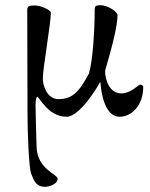

<svg xmlns="http://www.w3.org/2000/svg" viewBox="-20 -435 577 740"><path d="M153 285C172 285 202 274 202 254C202 236 123 217 121 131C120 94 117 1 117 -28C117 -49 120 -62 124 -62C127 -62 137 -44 154 -26C172 -6 199 15 237 15C287 15 358 -102 365 -118H367C370 -74 385 15 441 15C484 15 532 -25 532 -100C532 -105 526 -109 521 -109C513 -109 485 -75 448 -75C403 -75 385 -125 385 -162C412 -254 433 -336 433 -377C433 -389 397 -415 366 -415C349 -415 345 -410 345 -400C345 -320 338 -204 323 -152C283 -77 257 -53 205 -53C161 -53 145 -106 145 -132C145 -172 176 -344 176 -386C176 -395 141 -414 112 -414C91 -414 85 -410 85 -396L86 0C86 75 91 210 100 234C112 265 121 285 153 285Z"/></svg>

Font: EB Garamond
Style: Regular
Weight: 400
Designer: Georg Duffner and Octavio Pardo
Foundry: Georg Duffner
Version: Version 1.000;PS 001.000;hotconv 1.0.88;makeotf.lib2.5.64775